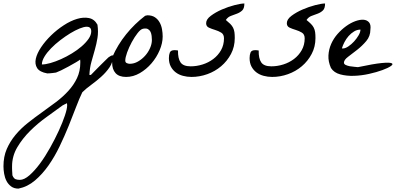

<svg xmlns="http://www.w3.org/2000/svg" viewBox="-192 -445 2295 1113"><path d="M-171.9 518.6Q-171.9 462.9 -152.8 418.9Q-133.8 375 -102.5 337.4Q-71.3 299.8 -31.2 268.1Q8.8 236.3 50.8 206.5Q92.8 176.8 132.8 146.5Q172.9 116.2 204.1 82Q235.4 47.9 254.4 7.8Q273.4 -32.2 273.4 -81.1Q273.4 -83 273.4 -90.3Q273.4 -97.7 272.5 -99.6Q265.6 -93.8 246.1 -82.5Q226.6 -71.3 204.6 -59.1Q182.6 -46.9 162.1 -37.1Q141.6 -27.3 132.8 -24.4Q131.8 -24.4 125.5 -23.4Q119.1 -22.5 110.8 -21.5Q102.5 -20.5 94.7 -20Q86.9 -19.5 82 -19.5Q38.1 -27.3 23.4 -50.3Q8.8 -73.2 15.6 -104.5Q22.5 -135.7 46.4 -171.4Q70.3 -207 104 -239.7Q137.7 -272.5 177.2 -298.3Q216.8 -324.2 254.4 -335.4Q292 -346.7 323.7 -340.3Q355.5 -334 373 -301.8Q378.9 -260.7 373 -225.1Q367.2 -189.5 357.4 -155.3Q347.7 -121.1 337.9 -86.4Q328.1 -51.8 326.2 -10.7H335Q340.8 -16.6 355 -31.2Q369.1 -45.9 385.3 -62Q401.4 -78.1 416 -92.3Q430.7 -106.4 436.5 -112.3Q439.5 -115.2 448.7 -120.1Q458 -125 461.9 -125V-122.1V-120.1Q461.9 -119.1 462.9 -119.1Q462.9 -84 442.9 -54.7Q422.9 -25.4 394.5 0Q366.2 25.4 335.9 47.4Q305.7 69.3 285.2 89.8Q268.6 124 249 175.3Q229.5 226.6 206.1 284.7Q182.6 342.8 153.8 402.8Q125 462.9 89.4 513.7Q53.7 564.5 10.7 601.1Q-32.2 637.7 -85 648.4Q-110.4 648.4 -127.4 635.7Q-144.5 623 -154.3 604Q-164.1 585 -168 562Q-171.9 539.1 -171.9 518.6ZM-120.1 571.3Q-112.3 589.8 -101.6 593.8Q-90.8 597.7 -77.1 597.7Q-51.8 597.7 -21.5 571.3Q8.8 544.9 39.6 503.4Q70.3 461.9 98.6 411.1Q127 360.4 148.9 312.5Q170.9 264.6 184.1 225.1Q197.3 185.5 197.3 166Q197.3 164.1 196.8 159.7Q196.3 155.3 196.3 153.3Q193.4 155.3 183.1 159.7Q172.9 164.1 170.9 166Q129.9 196.3 78.6 232.9Q27.3 269.5 -17.1 313.5Q-61.5 357.4 -91.8 408.7Q-122.1 460 -122.1 519.5Q-122.1 522.5 -122.1 530.3Q-122.1 538.1 -121.6 545.9Q-121.1 553.7 -120.6 561Q-120.1 568.4 -120.1 571.3ZM310.5 -290Q294.9 -290 269.5 -279.8Q244.1 -269.5 215.3 -252Q186.5 -234.4 157.2 -211.9Q127.9 -189.5 104 -165Q80.1 -140.6 65.4 -116.2Q50.8 -91.8 50.8 -71.3Q71.3 -71.3 100.6 -79.6Q129.9 -87.9 161.6 -102.1Q193.4 -116.2 224.6 -135.3Q255.9 -154.3 280.8 -175.8Q305.7 -197.3 321.3 -219.7Q336.9 -242.2 336.9 -263.7Q336.9 -290 310.5 -290Z M458 -82Q458 -85.9 458.5 -98.1Q459 -110.4 459 -114.3Q490.2 -185.5 539.1 -246.1Q587.9 -306.6 649.4 -353.5Q651.4 -353.5 655.8 -355Q660.2 -356.4 662.1 -356.4Q688.5 -356.4 705.6 -345.2Q722.7 -334 732.9 -315.9Q743.2 -297.9 747.1 -275.9Q751 -253.9 751 -233.4Q751 -195.3 733.4 -153.8Q715.8 -112.3 686 -77.6Q656.2 -43 618.2 -21Q580.1 1 539.1 1Q498 1 478 -21Q458 -43 458 -82ZM534.2 -93.8Q534.2 -83 543 -79.1Q551.8 -75.2 560.5 -75.2Q585 -75.2 607.9 -88.4Q630.9 -101.6 648.9 -121.6Q667 -141.6 677.7 -166Q688.5 -190.4 688.5 -212.9Q688.5 -223.6 687 -236.8Q685.5 -250 680.7 -260.3Q675.8 -270.5 665.5 -276.4Q655.3 -282.2 636.7 -278.3Q623 -275.4 605.5 -252.9Q587.9 -230.5 571.8 -200.7Q555.7 -170.9 544.9 -141.1Q534.2 -111.3 534.2 -93.8Z M787.1 -108.4Q787.1 -127 792.5 -140.6Q797.9 -154.3 820.3 -154.3Q822.3 -154.3 829.6 -153.8Q836.9 -153.3 839.8 -152.3Q838.9 -106.4 854.5 -83.5Q870.1 -60.5 913.1 -60.5Q948.2 -60.5 982.4 -71.3Q1016.6 -82 1044.4 -103Q1072.3 -124 1089.4 -154.3Q1106.4 -184.6 1106.4 -222.7Q1106.4 -246.1 1090.3 -255.9Q1074.2 -265.6 1054.7 -271.5Q1035.2 -277.3 1019 -284.7Q1002.9 -292 1002.9 -310.5Q1002.9 -333 1030.3 -353.5Q1057.6 -374 1094.7 -390.1Q1131.8 -406.2 1168.5 -415.5Q1205.1 -424.8 1224.6 -424.8Q1224.6 -396.5 1212.4 -384.8Q1200.2 -373 1182.6 -366.2Q1165 -359.4 1147 -353Q1128.9 -346.7 1117.2 -329.1Q1132.8 -316.4 1143.1 -306.2Q1153.3 -295.9 1159.2 -284.2Q1165 -272.5 1167 -258.3Q1168.9 -244.1 1168.9 -224.6Q1168.9 -173.8 1147 -132.3Q1125 -90.8 1089.8 -61Q1054.7 -31.2 1009.8 -15.1Q964.8 1 918 1Q892.6 1 868.7 -5.4Q844.7 -11.7 826.7 -25.4Q808.6 -39.1 797.9 -59.6Q787.1 -80.1 787.1 -108.4Z M1254.9 -108.4Q1254.9 -127 1260.3 -140.6Q1265.6 -154.3 1288.1 -154.3Q1290 -154.3 1297.4 -153.8Q1304.7 -153.3 1307.6 -152.3Q1306.6 -106.4 1322.3 -83.5Q1337.9 -60.5 1380.9 -60.5Q1416 -60.5 1450.2 -71.3Q1484.4 -82 1512.2 -103Q1540 -124 1557.1 -154.3Q1574.2 -184.6 1574.2 -222.7Q1574.2 -246.1 1558.1 -255.9Q1542 -265.6 1522.5 -271.5Q1502.9 -277.3 1486.8 -284.7Q1470.7 -292 1470.7 -310.5Q1470.7 -333 1498 -353.5Q1525.4 -374 1562.5 -390.1Q1599.6 -406.2 1636.2 -415.5Q1672.9 -424.8 1692.4 -424.8Q1692.4 -396.5 1680.2 -384.8Q1668 -373 1650.4 -366.2Q1632.8 -359.4 1614.7 -353Q1596.7 -346.7 1585 -329.1Q1600.6 -316.4 1610.8 -306.2Q1621.1 -295.9 1627 -284.2Q1632.8 -272.5 1634.8 -258.3Q1636.7 -244.1 1636.7 -224.6Q1636.7 -173.8 1614.7 -132.3Q1592.8 -90.8 1557.6 -61Q1522.5 -31.2 1477.5 -15.1Q1432.6 1 1385.7 1Q1360.4 1 1336.4 -5.4Q1312.5 -11.7 1294.4 -25.4Q1276.4 -39.1 1265.6 -59.6Q1254.9 -80.1 1254.9 -108.4Z M1726.6 -50.8Q1710 -87.9 1711.9 -123.5Q1713.9 -159.2 1728 -190.9Q1742.2 -222.7 1765.1 -248.5Q1788.1 -274.4 1814.5 -293.5Q1840.8 -312.5 1867.7 -322.3Q1894.5 -332 1915 -330.6Q1935.5 -329.1 1947.3 -315.4Q1959 -301.8 1955.1 -273.4Q1955.1 -235.4 1931.2 -207Q1907.2 -178.7 1878.4 -156.2Q1849.6 -133.8 1825.7 -115.7Q1801.8 -97.7 1801.8 -82Q1801.8 -73.2 1812 -68.4Q1822.3 -63.5 1835.9 -61Q1849.6 -58.6 1863.3 -57.6Q1877 -56.6 1882.8 -55.7Q1974.6 -75.2 2020.5 -79.6Q2066.4 -84 2078.1 -78.6Q2089.8 -73.2 2073.7 -62Q2057.6 -50.8 2024.4 -38.6Q1991.2 -26.4 1947.3 -16.6Q1903.3 -6.8 1860.4 -5.4Q1817.4 -3.9 1780.8 -13.7Q1744.1 -23.4 1726.6 -50.8ZM1897.5 -273.4Q1877.9 -273.4 1860.4 -262.7Q1842.8 -252 1828.6 -235.8Q1814.5 -219.7 1804.7 -200.7Q1794.9 -181.6 1790 -165Q1792 -164.1 1793 -164.1H1795.9Q1809.6 -164.1 1827.1 -175.8Q1844.7 -187.5 1860.4 -204.6Q1876 -221.7 1886.7 -240.2Q1897.5 -258.8 1897.5 -273.4Z"/></svg>

Font: La Belle Aurore
Style: Regular
Weight: 400
Version: Version 1.001 2001